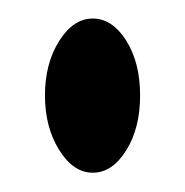

<svg xmlns="http://www.w3.org/2000/svg" viewBox="-20 -584 195 202"><path d="M112.8 -425.8Q98.1 -402.3 77.6 -402.3Q57.1 -402.3 42.2 -426.3Q27.3 -450.2 27.3 -483.6Q27.3 -517.1 42.2 -540.8Q57.1 -564.5 77.6 -564.5Q98.1 -564.5 112.8 -541.3Q127.4 -518.1 127.4 -483.6Q127.4 -449.2 112.8 -425.8Z"/></svg>

Font: Scarab Serif
Style: Light
Weight: 300
Designer: John Roberts
Foundry: Scarab
Version: 1.0